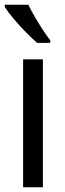

<svg xmlns="http://www.w3.org/2000/svg" viewBox="-26 -786 271 806"><path d="M154 0H71V-537H154ZM93 -766Q104 -743 120 -715.5Q136 -688 153 -662Q170 -636 185 -617V-606H130Q110 -623 82.5 -651Q55 -679 31 -707.5Q7 -736 -6 -757V-766Z"/></svg>

Font: Noto Sans Thai Looped Condensed
Style: Regular
Weight: 400
Width: 3
Designer: Sasikarn Vongin, Ben Mitchell
Foundry: The Fontpad Ltd
Version: Version 1.001; ttfautohint (v1.8.4.7-5d5b)